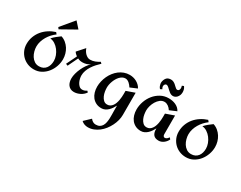

<svg xmlns="http://www.w3.org/2000/svg" viewBox="-91 -1053 2204 1755"><g transform="rotate(30 1011.5 -175.5)"><path d="M201.2 11.2Q165 11.2 133.5 -1.7Q102.1 -14.6 78.9 -37.6Q55.7 -60.5 42.2 -91.6Q28.8 -122.6 28.8 -159.2Q28.8 -200.7 42.5 -237.1Q56.2 -273.4 80.3 -302.7Q104.5 -332 137.5 -353.5Q170.4 -375 209 -387.2L223.1 -370.1Q201.2 -354 182.1 -333.3Q163.1 -312.5 148.9 -288.3Q134.8 -264.2 126.5 -237.5Q118.2 -210.9 118.2 -183.1Q118.2 -159.7 125 -133.8Q131.8 -107.9 145.5 -86.4Q159.2 -64.9 179.9 -51Q200.7 -37.1 228 -37.1Q252.4 -37.1 270.3 -45.9Q288.1 -54.7 299.8 -69.8Q311.5 -85 317.4 -105.2Q323.2 -125.5 323.2 -147.9Q323.2 -174.3 313 -201.9Q302.7 -229.5 284.9 -252.9Q267.1 -276.4 243.2 -292Q219.2 -307.6 191.9 -310.1Q209 -329.6 229.5 -346.2Q250 -362.8 271 -377.9Q299.3 -368.7 321 -350.6Q342.8 -332.5 357.7 -309.1Q372.6 -285.6 380.4 -258.1Q388.2 -230.5 388.2 -202.1Q388.2 -163.6 374.8 -125.5Q361.3 -87.4 336.7 -56.9Q312 -26.4 277.6 -7.6Q243.2 11.2 201.2 11.2ZM215.3 -419.4 203.1 -436.5 316.9 -572.8 374 -508.8Z M735.8 -53.2Q727.1 -39.6 714.4 -28.6Q701.7 -17.6 686.5 -9.8Q671.4 -2 654.8 2.4Q638.2 6.8 622.1 6.8Q600.6 6.8 585.2 -1.2Q569.8 -9.3 560.1 -22.5Q550.3 -35.6 545.7 -53.2Q541 -70.8 541 -89.8Q541 -114.7 548.6 -143.3Q556.2 -171.9 569.1 -199.7Q582 -227.5 598.6 -251.5Q615.2 -275.4 633.8 -291Q616.7 -279.8 596.4 -273.4Q576.2 -267.1 555.2 -267.1Q540 -267.1 528.8 -269.5Q517.6 -272 503.9 -278.8L453.1 -172.9L432.1 -181.2L484.9 -289.1Q476.6 -294.9 467 -304Q457.5 -313 453.1 -321.8L521 -397.9Q525.4 -384.8 533.2 -371.3Q541 -357.9 551.5 -347.4Q562 -336.9 575 -330.1Q587.9 -323.2 603 -323.2Q628.9 -323.2 653.3 -332.8Q677.7 -342.3 698.7 -356L711.9 -342.8Q693.4 -325.7 674.6 -304.9Q655.8 -284.2 640.6 -260.7Q625.5 -237.3 616.2 -211.4Q606.9 -185.5 606.9 -159.2Q606.9 -144 611.1 -125.2Q615.2 -106.4 624 -89.6Q632.8 -72.8 646 -61.3Q659.2 -49.8 677.7 -49.8Q690.4 -49.8 702.4 -54.4Q714.4 -59.1 724.1 -65.9Z M1115.7 -36.1Q1115.7 -7.3 1107.9 22.7Q1100.1 52.7 1085.7 81.5Q1071.3 110.4 1051.3 136Q1031.2 161.6 1006.6 180.7Q981.9 199.7 953.4 210.9Q924.8 222.2 894 222.2Q874.5 222.2 856.7 215.8Q838.9 209.5 824.7 195.8L889.2 134.8Q899.4 148.4 913.1 156.7Q926.8 165 943.8 165Q968.8 165 984.4 155.5Q1000 146 1009.3 130.1Q1018.6 114.3 1022.5 94Q1026.4 73.7 1027.3 52.2Q1028.3 30.8 1027.6 10.3Q1026.9 -10.3 1026.9 -26.9V-83Q1018.1 -66.4 1007.1 -49.8Q996.1 -33.2 982.2 -20Q968.3 -6.8 951.2 1.5Q934.1 9.8 913.1 9.8Q881.3 9.8 856.9 -2.4Q832.5 -14.6 815.9 -35.4Q799.3 -56.2 791 -84Q782.7 -111.8 782.7 -143.1Q782.7 -171.4 789.6 -200.4Q796.4 -229.5 808.8 -256.3Q821.3 -283.2 839.6 -306.6Q857.9 -330.1 880.6 -347.4Q903.3 -364.7 930.7 -374.8Q958 -384.8 988.8 -384.8Q1007.3 -384.8 1025.9 -380.4Q1044.4 -376 1061.3 -366.9Q1078.1 -357.9 1092 -344.7Q1106 -331.5 1114.7 -314L1042 -283.2Q1036.1 -292.5 1028.6 -302Q1021 -311.5 1012 -319.3Q1002.9 -327.1 992.4 -332Q981.9 -336.9 970.7 -336.9Q954.1 -336.9 939.7 -329.1Q925.3 -321.3 913.3 -308.6Q901.4 -295.9 892.1 -279.5Q882.8 -263.2 876.5 -245.6Q870.1 -228 866.9 -210.9Q863.8 -193.8 863.8 -180.2Q863.8 -161.6 867.4 -138.4Q871.1 -115.2 880.4 -94.7Q889.6 -74.2 904.8 -60.1Q919.9 -45.9 942.9 -45.9Q960.9 -45.9 974.1 -54Q987.3 -62 996.6 -75Q1005.9 -87.9 1012 -104.7Q1018.1 -121.6 1021.2 -139.2Q1024.4 -156.7 1025.6 -174.1Q1026.9 -191.4 1026.9 -205.1V-238.8L1115.7 -270Z M1603 -58.1Q1597.2 -45.4 1588.4 -34.2Q1579.6 -22.9 1568.1 -14.2Q1556.6 -5.4 1543.2 -0.2Q1529.8 4.9 1515.1 4.9Q1476.6 4.9 1459.7 -16.4Q1442.9 -37.6 1442.9 -74.2V-83Q1434.1 -66.4 1423.1 -49.8Q1412.1 -33.2 1398.2 -20Q1384.3 -6.8 1367.2 1.5Q1350.1 9.8 1329.1 9.8Q1297.4 9.8 1272.9 -2.4Q1248.5 -14.6 1231.9 -35.4Q1215.3 -56.2 1207 -84Q1198.7 -111.8 1198.7 -143.1Q1198.7 -185.5 1213.6 -227.8Q1228.5 -270 1255.6 -303.2Q1282.7 -336.4 1320.6 -357.2Q1358.4 -377.9 1404.8 -377.9Q1423.3 -377.9 1441.9 -374.5Q1460.4 -371.1 1477.3 -363.5Q1494.1 -356 1508.1 -343.8Q1522 -331.5 1530.8 -314L1458 -283.2Q1452.1 -292.5 1444.6 -301Q1437 -309.6 1428 -315.9Q1418.9 -322.3 1408.7 -326.2Q1398.4 -330.1 1387.2 -330.1Q1361.8 -330.1 1342 -314.5Q1322.3 -298.8 1308.3 -275.9Q1294.4 -252.9 1287.1 -227.1Q1279.8 -201.2 1279.8 -180.2Q1279.8 -161.6 1283.4 -138.4Q1287.1 -115.2 1296.4 -94.7Q1305.7 -74.2 1320.8 -60.1Q1335.9 -45.9 1358.9 -45.9Q1377 -45.9 1390.1 -54Q1403.3 -62 1412.6 -75Q1421.9 -87.9 1428 -104.7Q1434.1 -121.6 1437.3 -139.2Q1440.4 -156.7 1441.7 -174.1Q1442.9 -191.4 1442.9 -205.1V-238.8L1531.7 -270V-71.8Q1531.7 -62 1536.6 -54Q1541.5 -45.9 1551.8 -45.9Q1564 -45.9 1574 -54.9Q1584 -64 1589.8 -73.2ZM1311 -419.4 1292 -409.7Q1281.7 -420.9 1277.3 -432.1Q1272.9 -443.4 1271.5 -453.1Q1269.5 -464.4 1271 -474.6Q1275.4 -501 1289.6 -518.1Q1303.7 -535.2 1334 -536.6Q1349.1 -537.1 1361.3 -531.5Q1373.5 -525.9 1383.5 -517.8Q1393.6 -509.8 1401.6 -501.2Q1409.7 -492.7 1417 -487.8Q1424.3 -482.4 1432.4 -482.9Q1440.4 -483.4 1446 -489.5Q1451.7 -495.6 1453.4 -507.3Q1455.1 -519 1449.2 -536.6L1467.8 -544.4Q1479.5 -528.8 1482.9 -513.4Q1486.3 -498 1485.8 -485.8Q1485.4 -471.2 1481 -458.5Q1474.1 -441.4 1463.9 -431.2Q1453.6 -420.9 1441.4 -416.7Q1429.2 -412.6 1416.3 -414.6Q1403.3 -416.5 1391.1 -424.8Q1378.4 -433.6 1368.2 -443.8Q1357.9 -454.1 1348.9 -461.9Q1339.8 -469.7 1331.8 -473.4Q1323.7 -477.1 1314.9 -472.7Q1307.6 -467.8 1304.2 -460.4Q1301.3 -454.1 1301.5 -444.1Q1301.8 -434.1 1311 -419.4Z M1806.2 11.2Q1770 11.2 1738.5 -1.7Q1707 -14.6 1683.8 -37.6Q1660.6 -60.5 1647.2 -91.6Q1633.8 -122.6 1633.8 -159.2Q1633.8 -200.7 1647.5 -237.1Q1661.1 -273.4 1685.3 -302.7Q1709.5 -332 1742.4 -353.5Q1775.4 -375 1814 -387.2L1828.1 -370.1Q1806.2 -354 1787.1 -333.3Q1768.1 -312.5 1753.9 -288.3Q1739.7 -264.2 1731.4 -237.5Q1723.1 -210.9 1723.1 -183.1Q1723.1 -159.7 1730 -133.8Q1736.8 -107.9 1750.5 -86.4Q1764.2 -64.9 1784.9 -51Q1805.7 -37.1 1833 -37.1Q1857.4 -37.1 1875.2 -45.9Q1893.1 -54.7 1904.8 -69.8Q1916.5 -85 1922.4 -105.2Q1928.2 -125.5 1928.2 -147.9Q1928.2 -174.3 1918 -201.9Q1907.7 -229.5 1889.9 -252.9Q1872.1 -276.4 1848.1 -292Q1824.2 -307.6 1796.9 -310.1Q1814 -329.6 1834.5 -346.2Q1855 -362.8 1876 -377.9Q1904.3 -368.7 1926 -350.6Q1947.8 -332.5 1962.6 -309.1Q1977.5 -285.6 1985.4 -258.1Q1993.2 -230.5 1993.2 -202.1Q1993.2 -163.6 1979.7 -125.5Q1966.3 -87.4 1941.7 -56.9Q1917 -26.4 1882.6 -7.6Q1848.1 11.2 1806.2 11.2Z"/></g></svg>

Font: Redressed
Style: Regular
Weight: 400
Designer: Astigmatic (AOETI)
Foundry: Astigmatic (AOETI)
Version: Version 1.000